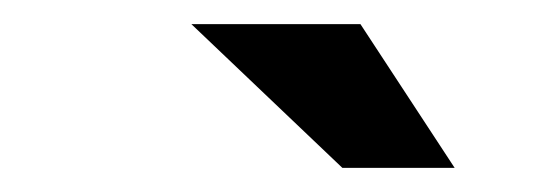

<svg xmlns="http://www.w3.org/2000/svg" viewBox="-20 -744 456 159"><path d="M263.5 -605 138.5 -724H278.5L356.5 -605Z"/></svg>

Font: Anybody ExtraExpanded ExtraBold
Style: Italic
Weight: 800
Width: 8
Italic angle: -10°
Designer: Tyler Finck
Foundry: Etcetera Type Company
Version: Version 1.010; ttfautohint (v1.8.3) -l 8 -r 50 -G 200 -x 14 